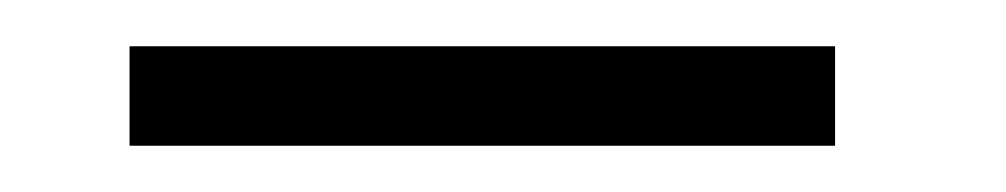

<svg xmlns="http://www.w3.org/2000/svg" viewBox="-20 -281 435 83"><path d="M36 -218H341V-261H36Z"/></svg>

Font: Anybody UltraCondensed Thin Light
Style: Regular
Weight: 300
Version: Version 1.111